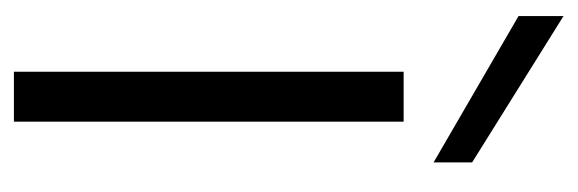

<svg xmlns="http://www.w3.org/2000/svg" viewBox="-290 -520 810 269"><g transform="rotate(90 114.5 -385.0)"><path d="M150 -546V0H80V-546ZM207 -642V-588L2 -707V-770Z"/></g></svg>

Font: Poppins-Tabular Light
Style: Regular
Weight: 300
Designer: Ninad Kale (Devanagari), Jonny Pinhorn (Latin)
Foundry: Indian Type Foundry
Version: Version 4.004